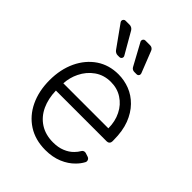

<svg xmlns="http://www.w3.org/2000/svg" viewBox="-224 -900 1029 1029"><g transform="rotate(45 290.5 -386.0)"><path d="M171.2 -24.5Q115.4 -60.4 85.2 -123.6Q54.7 -187.5 54.7 -269.9Q54.7 -351.6 85.2 -416.5Q115.4 -480.1 169.4 -517Q223.4 -553.3 294 -553.3Q338.1 -553.3 379.6 -537.3Q420.8 -521.3 453.5 -487.9Q486.5 -454.2 505.7 -404.5Q524.9 -354 524.9 -285.5V-274.9Q524.9 -266.3 518.8 -260.3Q512.8 -254.3 503.9 -254.3H118.3Q120 -193.9 141 -148.4Q163.4 -100.1 204.9 -73.5Q246.4 -46.9 303.6 -46.9Q342.7 -46.9 371.4 -58.9Q400.9 -70.7 420.8 -91.3Q434.7 -105.1 443.9 -121.4Q446.7 -126.4 451.7 -129.1Q456.7 -131.7 462 -131.7Q465.2 -131.7 468.4 -130.7L489.3 -123.9Q496.1 -121.8 500 -116.3Q503.9 -110.8 503.9 -104Q503.9 -99.1 501.4 -94.5Q489.3 -72.1 470.5 -53.3Q442.5 -24.1 400.2 -6.4Q357.6 11.4 303.6 11.4Q227.3 11.4 171.2 -24.5ZM117.5 -783H148.4Q156.6 -783 163.9 -778.8Q171.2 -774.5 175.4 -767.4L245.7 -645.2Q247.9 -641.7 247.9 -637.4Q247.9 -631 243.4 -626.4Q239 -621.8 232.2 -621.8H218.4Q210.9 -621.8 204.4 -625.4Q197.8 -628.9 193.2 -634.9L104.8 -758.5Q101.9 -762.4 101.9 -767.4Q101.9 -773.8 106.4 -778.4Q110.8 -783 117.5 -783ZM460.2 -310Q460.2 -362.9 438.9 -404.8Q418.3 -446.7 380.3 -471.2Q343 -495.7 294 -495.7Q241.8 -495.7 202.4 -468Q163 -440.3 141 -394.9Q121.4 -355.1 119 -310ZM267.4 -783H304Q312.1 -783 318.7 -778.6Q325.3 -774.1 328.1 -766.7L376.8 -643.1Q377.8 -639.9 377.8 -637.1Q377.8 -630.7 373.4 -626.2Q369 -621.8 362.6 -621.8H344.5Q337.4 -621.8 331.1 -625.5Q324.9 -629.3 321.7 -635.3L253.9 -759.9Q252.1 -763.1 252.1 -767.4Q252.1 -773.8 256.6 -778.4Q261 -783 267.4 -783Z"/></g></svg>

Font: DeltaSans Light
Style: Regular
Weight: 300
Designer: Rasmus Andersson
Foundry: rsms
Version: Version 3.012